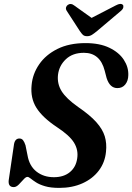

<svg xmlns="http://www.w3.org/2000/svg" viewBox="-20 -928 662 960"><path d="M276.5 11.5Q233.5 11.5 205.5 3.2Q177.5 -5 160.5 -16Q143.5 -27 133.5 -35.2Q123.5 -43.5 117 -43.5Q109 -43.5 97.8 -30.8Q86.5 -18 73.8 -5.2Q61 7.5 49 7.5Q20 7.5 23.5 -26.5L49 -199.5Q52.5 -235.5 77 -235.5Q88.5 -235.5 95.2 -227Q102 -218.5 107.5 -201.5L117.5 -152Q126.5 -98.5 162.2 -70.2Q198 -42 249.5 -42Q298.5 -42 329.2 -67.2Q360 -92.5 366 -136Q372.5 -178 350.2 -214.5Q328 -251 264.5 -292.5Q193 -340 162.2 -388.8Q131.5 -437.5 138 -502.5Q143 -558.5 175.8 -606.2Q208.5 -654 267 -683.2Q325.5 -712.5 407.5 -712.5Q478.5 -712.5 526.8 -689.2Q575 -666 599 -629.2Q623 -592.5 621.5 -552Q621 -524 606.5 -505.8Q592 -487.5 567 -487.5Q529 -487.5 513 -538L503.5 -574.5Q480.5 -664 399.5 -664Q343.5 -664 309.5 -632Q275.5 -600 270 -554Q265 -509.5 288 -472.2Q311 -435 371.5 -392.5Q430 -352.5 461.5 -317.2Q493 -282 503.8 -246.5Q514.5 -211 510 -169.5Q505 -116 474.2 -75.2Q443.5 -34.5 392.5 -11.5Q341.5 11.5 276.5 11.5ZM465.5 -773Q451 -761 440 -754Q429 -747 415.5 -747Q401.5 -747 394.2 -754Q387 -761 379 -773L313.5 -874Q308 -883 310.2 -891Q312.5 -899 319 -903.5Q334 -914 350.5 -901L438 -838.5L559 -901Q584 -914.5 594.5 -903.5Q598 -899.5 596.5 -891Q595 -882.5 584.5 -873.5Z"/></svg>

Font: Fraunces 72pt S050 SemiBold
Style: Italic
Weight: 600
Italic angle: -16°
Version: Version 1.000; ttfautohint (v1.8.3)